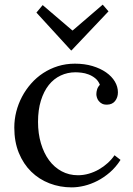

<svg xmlns="http://www.w3.org/2000/svg" viewBox="-20 -790 572 826"><path d="M409.7 -425.3Q402.8 -442.9 389.6 -453.4Q376.5 -463.9 361.1 -469.7Q345.7 -475.6 330.3 -477.3Q314.9 -479 304.7 -479Q270.5 -479 241 -465.1Q211.4 -451.2 189.9 -424.3Q168.5 -397.5 156 -357.4Q143.6 -317.4 143.6 -265.6Q143.6 -215.8 156 -173.6Q168.5 -131.3 190.9 -100.8Q213.4 -70.3 245.1 -53.2Q276.9 -36.1 315.4 -36.1Q338.9 -36.1 361.8 -42.7Q384.8 -49.3 405.3 -61Q425.8 -72.8 443.1 -88.4Q460.4 -104 472.7 -122.1L498.5 -102.1Q478.5 -70.8 452.9 -48.6Q427.2 -26.4 399.2 -12Q371.1 2.4 342.5 9.3Q314 16.1 288.6 16.1Q237.8 16.1 192.9 -1.2Q147.9 -18.6 114.3 -51.5Q80.6 -84.5 61 -132.3Q41.5 -180.2 41.5 -241.2Q41.5 -275.9 50 -309.6Q58.6 -343.3 74.7 -373.8Q90.8 -404.3 113.8 -430.4Q136.7 -456.5 165.8 -475.6Q194.8 -494.6 229.2 -505.4Q263.7 -516.1 302.2 -516.1Q343.8 -516.1 377.9 -505.9Q412.1 -495.6 436.5 -478.5Q460.9 -461.4 474.1 -439.2Q487.3 -417 487.3 -392.6Q487.3 -371.1 475.3 -355.7Q463.4 -340.3 440.9 -339.8Q427.7 -339.4 418.9 -344Q410.2 -348.6 404.8 -355.5Q399.4 -362.3 397 -370.4Q394.5 -378.4 394.5 -384.8Q394.5 -394.5 397.7 -405.3Q400.9 -416 409.7 -425.3ZM287.6 -573.2H285.6L136.7 -735.8L163.6 -768.1L291 -659.2H293L421.9 -770L446.8 -741.2Z"/></svg>

Font: Lora
Style: Regular
Weight: 400
Designer: Olga Karpushina, Alexei Vanyashin
Foundry: Cyreal (www.cyreal.org, a@cyreal.org)
Version: Version 1.014